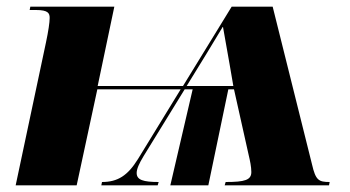

<svg xmlns="http://www.w3.org/2000/svg" viewBox="-20 -556 1050 576"><path d="M118 -429 27 0H210L272 -288H522L394 -79C363 -29 333 -10 286 -10L284 0H453L456 -10C410 -10 390 -16 390 -37C390 -49 397 -65 411 -88L534 -288H558L491 0H605L665 -288H682L726 -91C730 -74 734 -56 734 -40C734 -16 715 -10 657 -10L654 0H967L969 -10C936 -10 927 -15 916 -63L798 -536H675L529 -298H273L323 -536H71L69 -526H88C125 -526 129 -516 129 -502C129 -489 125 -462 118 -429ZM540 -298 599 -394C618 -425 641 -463 648 -475H649C653 -454 661 -406 669 -362L680 -298Z"/></svg>

Font: Noto Serif Display SemiCondensed Black
Style: Italic
Weight: 900
Width: 4
Italic angle: -12°
Designer: Monotype Design Team
Foundry: Monotype Imaging Inc.
Version: Version 2.009